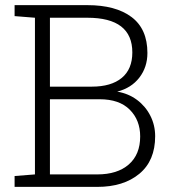

<svg xmlns="http://www.w3.org/2000/svg" viewBox="-20 -731 666 751"><path d="M37.1 0V-42.5L116.7 -48.8V-661.6L37.1 -668V-710.9H321.8Q432.6 -710.9 494.6 -664.3Q556.6 -617.7 556.6 -523.9Q556.6 -468.3 525.1 -427.5Q493.7 -386.7 438.5 -372.6Q482.4 -365.2 515.9 -340.3Q549.3 -315.4 568.1 -278.3Q586.9 -241.2 586.9 -198.2Q586.9 -102.5 525.1 -51.3Q463.4 0 360.4 0ZM175.3 -392.1H338.9Q415 -392.1 456.3 -426.3Q497.6 -460.4 497.6 -525.9Q497.6 -661.6 321.8 -661.6H175.3ZM175.3 -48.8H360.4Q439 -48.8 483.6 -87.6Q528.3 -126.5 528.3 -197.3Q528.3 -261.2 487.5 -302Q446.8 -342.8 369.6 -342.8H175.3Z"/></svg>

Font: Roboto Slab Light
Style: Regular
Weight: 300
Designer: Google
Version: Version 2.000; ttfautohint (v1.8.1.43-b0c9)